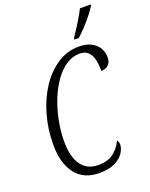

<svg xmlns="http://www.w3.org/2000/svg" viewBox="-170 -1020 877 1119"><g transform="rotate(-20 268.0 -460.5)"><path d="M248 10Q153 10 102 -55Q51 -120 51 -237Q51 -333 76 -420.5Q101 -508 146 -576Q191 -644 252 -684Q313 -724 385 -724Q450 -724 486.5 -691.5Q523 -659 523 -606Q523 -578 506 -562Q489 -546 461 -546Q462 -581 455.5 -612.5Q449 -644 430 -664Q411 -684 376 -684Q331 -684 291.5 -657.5Q252 -631 220 -585.5Q188 -540 165 -481.5Q142 -423 129.5 -358.5Q117 -294 117 -230Q117 -137 153.5 -86.5Q190 -36 258 -36Q318 -36 353.5 -63.5Q389 -91 408 -133Q418 -123 418 -104Q418 -82 401 -55Q384 -28 346.5 -9Q309 10 248 10ZM375 -771 378 -782Q399 -812 424 -852Q449 -892 469 -931H536L534 -922Q521 -901 499 -873Q477 -845 451.5 -818Q426 -791 404 -771Z"/></g></svg>

Font: Noto Serif ExtraCondensed Light
Style: Italic
Weight: 300
Width: 2
Italic angle: -12°
Designer: Monotype Design Team
Foundry: Monotype Imaging Inc.
Version: Version 2.014; ttfautohint (v1.8.4.7-5d5b)